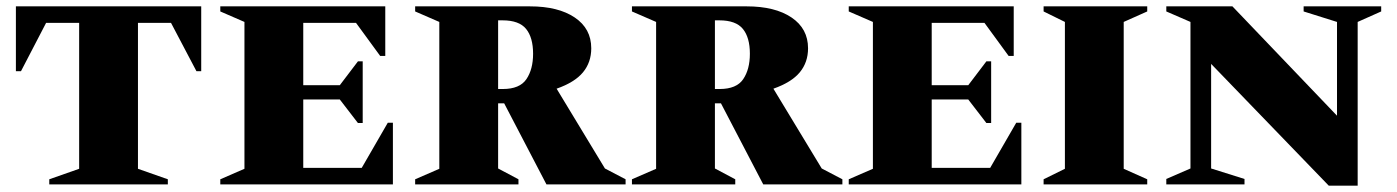

<svg xmlns="http://www.w3.org/2000/svg" viewBox="-20 -580 4395 604"><path d="M135 0V-16L229 -49V-508H125L46 -356H30V-560H613V-356H598L518 -508H414V-49L508 -16V0Z M673 0V-16L749 -49V-511L673 -544V-560H1192V-404H1176L1100 -508H934V-312H1049L1106 -387H1121V-193H1106L1049 -267H934V-52H1118L1200 -194H1216V0Z M1286 0V-16L1362 -49V-511L1286 -544V-560H1647Q1736 -560 1788 -525Q1840 -490 1840 -428Q1840 -384 1814 -352.5Q1788 -321 1731 -301L1883 -50L1948 -16V0H1699L1566 -255H1547V-50L1611 -16V0ZM1561 -516H1547V-300H1562Q1615 -300 1636 -331Q1657 -362 1657 -411Q1657 -462 1635 -489Q1613 -516 1561 -516Z M1968 0V-16L2044 -49V-511L1968 -544V-560H2329Q2418 -560 2470 -525Q2522 -490 2522 -428Q2522 -384 2496 -352.5Q2470 -321 2413 -301L2565 -50L2630 -16V0H2381L2248 -255H2229V-50L2293 -16V0ZM2243 -516H2229V-300H2244Q2297 -300 2318 -331Q2339 -362 2339 -411Q2339 -462 2317 -489Q2295 -516 2243 -516Z M2650 0V-16L2726 -49V-511L2650 -544V-560H3169V-404H3153L3077 -508H2911V-312H3026L3083 -387H3098V-193H3083L3026 -267H2911V-52H3095L3177 -194H3193V0Z M3263 0V-16L3330 -49V-511L3263 -544V-560H3589V-544L3515 -511V-49L3589 -16V0Z M3649 0V-17L3725 -50V-511L3649 -544V-560H3857L4186 -216V-511L4081 -544V-560H4325V-544L4251 -511V4H4160L3790 -379V-50L3895 -17V0Z"/></svg>

Font: Spectral SC ExtraBold
Style: Regular
Weight: 800
Designer: Jean-Baptiste Levee
Foundry: Production Type
Version: Version 2.001